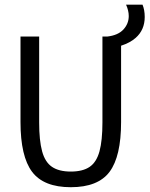

<svg xmlns="http://www.w3.org/2000/svg" viewBox="-20 -781 630 809"><path d="M278.3 7.8Q164.1 7.8 115.2 -57.1Q66.4 -122.1 66.4 -266.6V-627H145V-265.1Q145 -189 157.5 -143.3Q169.9 -97.7 199.2 -77.9Q228.5 -58.1 278.3 -58.1Q328.6 -58.1 357.7 -77.9Q386.7 -97.7 399.2 -143.3Q411.6 -189 411.6 -265.1V-627H432.1Q477.5 -632.3 500 -656.7Q522.5 -681.2 522.5 -713.4Q522.5 -725.1 519.5 -737.3Q516.6 -749.5 511.2 -761.2H580.6Q585 -750.5 587.4 -737.5Q589.8 -724.6 589.8 -709.5Q589.8 -654.8 551.3 -621.1Q527.8 -600.6 490.2 -588.4V-266.6Q490.2 -122.1 441.7 -57.1Q393.1 7.8 278.3 7.8Z"/></svg>

Font: Anaheim Medium
Style: Regular
Weight: 500
Version: Version 2.001